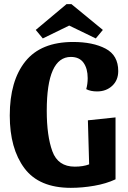

<svg xmlns="http://www.w3.org/2000/svg" viewBox="-20 -882 618 924"><path d="M205 -349Q205 -228 232 -154Q259 -80 340 -80Q380 -80 409 -91L403 -303L536 -317V-19Q491 2 433.5 12Q376 22 321 22Q168 22 97.5 -72.5Q27 -167 27 -326Q27 -493 102 -586.5Q177 -680 332 -680Q427 -680 488 -648Q549 -616 549 -540Q549 -496 520 -469Q491 -442 447 -442Q416 -442 395 -453Q402 -478 402 -506Q402 -552 382 -580Q362 -608 321 -608Q205 -608 205 -349ZM324 -862 475 -738 441 -697 313 -759 186 -697 152 -738 300 -862Z"/></svg>

Font: Sansita
Style: Bold
Weight: 700
Designer: Pablo Cosgaya
Foundry: Omnibus-Type
Version: Version 1.006